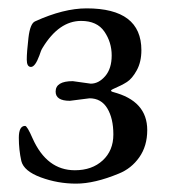

<svg xmlns="http://www.w3.org/2000/svg" viewBox="-20 -431 407 459"><path d="M154 -237 197 -231Q216 -231 231.5 -249Q247 -267 247 -298.5Q247 -330 229.5 -355.5Q212 -381 174 -381Q121 -381 82 -317Q78 -311 74 -298Q64 -271 54 -271Q44 -271 44 -288.5Q44 -306 48 -340.5Q52 -375 64 -380Q132 -411 187 -411Q318 -411 318 -311Q318 -283 307 -263Q296 -243 283.5 -235Q271 -227 250 -218Q241 -214 250 -211Q332 -190 332 -120Q332 -82 313 -55Q294 -28 264 -16Q206 8 162 8Q118 8 77.5 -7Q37 -22 31 -46Q25 -73 25 -101.5Q25 -130 40 -130Q45 -130 58 -100Q92 -24 159 -24Q200 -24 225.5 -47.5Q251 -71 251 -109.5Q251 -148 236.5 -172Q222 -196 194 -196L147 -190Q113 -190 113 -212Q113 -237 154 -237Z"/></svg>

Font: EB Garamond
Style: Regular
Weight: 400
Version: Version 0.012